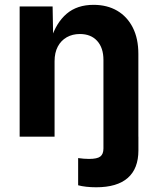

<svg xmlns="http://www.w3.org/2000/svg" viewBox="-20 -573 662 805"><path d="M307.6 203.8V89.8Q319.3 91.5 331.3 92.4Q343.3 93.3 353.2 93.3Q387.6 93.3 400.6 83.2Q413.7 73.1 413.7 49.5V0H560.3V57.7Q560.3 134 515.6 173.1Q470.9 212.2 383.1 212.2Q361.5 212.2 342 210Q322.5 207.9 307.6 203.8ZM208.8 -316.1V0H62.4V-545.9H200.6L203 -409.6H194.2Q215.7 -477.9 259.4 -515.3Q303.2 -552.7 372.3 -552.7Q429.1 -552.7 471.3 -528.1Q513.4 -503.4 536.8 -457.3Q560.1 -411.3 560.1 -347.2V0H413.7V-321.7Q413.7 -372.5 387.4 -401.5Q361.2 -430.4 314.9 -430.4Q284 -430.4 260 -416.9Q236 -403.3 222.4 -377.9Q208.8 -352.4 208.8 -316.1Z"/></svg>

Font: Inter Variable LoSnoCo
Style: Regular
Weight: 400
Designer: Rasmus Andersson
Foundry: rsms
Version: Version 4.000;git-a52131595; featfreeze: case,dlig,ss01,ss02